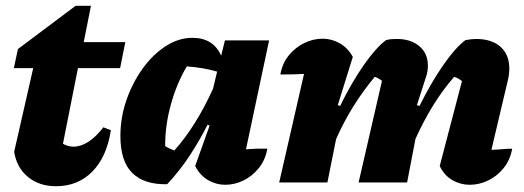

<svg xmlns="http://www.w3.org/2000/svg" viewBox="-20 -632 1816 665"><path d="M174 13Q116 13 77 -19Q38 -51 29 -106L95 -396H28L42 -462L242 -612H295L270 -486H414L396 -396H250L198 -134Q216 -124 234 -124Q286 -124 338 -191L364 -181Q350 -89 300 -38Q250 13 174 13Z M559 6Q480 8 438.5 -32.5Q397 -73 397 -161Q397 -225 418 -285.5Q439 -346 474.5 -395Q510 -444 554.5 -472.5Q599 -501 646 -501Q719 -501 746 -439L759 -492H912L832 -115Q869 -118 906 -117Q899 -78 876.5 -50Q854 -22 823.5 -7Q793 8 760 8Q729 8 701 -8Q673 -24 656 -57L706 -197L699 -200Q670 -143 636 -91.5Q602 -40 559 6ZM552 -126Q568 -116 584 -111Q659 -195 718 -325L732 -384Q684 -398 627 -402Q593 -345 572.5 -272.5Q552 -200 552 -126Z M947 0 1033 -376Q1006 -374 951 -374Q958 -413 980.5 -440.5Q1003 -468 1034 -483Q1065 -498 1097 -498Q1128 -498 1156 -482.5Q1184 -467 1202 -435L1150 -268L1158 -265Q1197 -345 1239.5 -406Q1282 -467 1317 -493Q1328 -496 1337.5 -496.5Q1347 -497 1355 -497Q1403 -497 1432.5 -472Q1462 -447 1462 -405Q1462 -395 1460.5 -385Q1459 -375 1455 -364L1424 -268L1433 -265Q1472 -344 1514.5 -405.5Q1557 -467 1592 -493Q1613 -497 1629 -497Q1684 -497 1714 -469.5Q1744 -442 1744 -395Q1744 -375 1739 -354L1682 -113Q1708 -114 1722.5 -115.5Q1737 -117 1754 -117Q1747 -78 1724.5 -50Q1702 -22 1671 -7Q1640 8 1607 8Q1575 8 1547 -8Q1519 -24 1503 -57L1580 -351Q1568 -361 1553 -366Q1513 -320 1480 -266.5Q1447 -213 1419 -151L1390 0H1222L1303 -352Q1292 -361 1278 -366Q1238 -318 1204.5 -264.5Q1171 -211 1144 -150L1114 0Z"/></svg>

Font: Piazzolla ExtraBold
Style: Italic
Weight: 800
Italic angle: -11.3°
Designer: Juan Pablo del Peral
Foundry: Huerta Tipografica
Version: Version 1.330